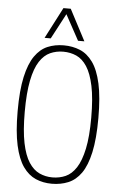

<svg xmlns="http://www.w3.org/2000/svg" viewBox="-60 -944 618 995"><g transform="rotate(5 248.5 -446.0)"><path d="M248 10Q202 10 164 -6.5Q126 -23 98 -62.5Q70 -102 54.5 -172Q39 -242 39 -349Q39 -458 54.5 -528Q70 -598 98 -638Q126 -678 164 -694Q202 -710 248 -710Q294 -710 332.5 -694Q371 -678 399.5 -638.5Q428 -599 443.5 -529Q459 -459 459 -350Q459 -242 443.5 -171.5Q428 -101 400 -61.5Q372 -22 333 -6Q294 10 248 10ZM248 -23Q285 -23 316.5 -37Q348 -51 371.5 -87Q395 -123 408.5 -186.5Q422 -250 422 -349Q422 -449 408.5 -513Q395 -577 371.5 -613Q348 -649 316.5 -663Q285 -677 248 -677Q212 -677 180.5 -663Q149 -649 125.5 -613Q102 -577 89 -512.5Q76 -448 76 -349Q76 -251 89 -187.5Q102 -124 125.5 -88Q149 -52 180.5 -37.5Q212 -23 248 -23ZM145 -740 229 -902H267L352 -740H319L247 -872L177 -740Z"/></g></svg>

Font: Georama SemiCondensed ExtraLight
Style: Regular
Weight: 200
Width: 4
Designer: Jean-Baptiste Levee
Foundry: Production Type
Version: Version 1.000